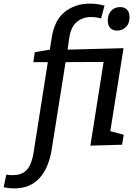

<svg xmlns="http://www.w3.org/2000/svg" viewBox="-133 -800 756 1060"><path d="M-53 240Q-71 240 -86 238Q-101 236 -113 234L-98 164Q-92 165 -83.5 166Q-75 167 -65 167Q-25 167 -1.5 151.5Q22 136 33.5 109.5Q45 83 51 51L131 -457H51L59 -512L142 -526L152 -589Q167 -689 225 -734.5Q283 -780 362 -780Q384 -780 405 -777Q426 -774 444 -769L425 -698Q412 -702 398.5 -704Q385 -706 369 -706Q325 -706 292.5 -680Q260 -654 250 -595L240 -526L549 -534L476 -76L550 -56L541 -1L366 4L439 -458L229 -457L152 28Q135 130 83.5 185Q32 240 -53 240ZM513 -631Q490 -631 476 -645Q462 -659 462 -687Q462 -719 480.5 -740Q499 -761 531 -761Q554 -761 568 -747Q582 -733 582 -705Q582 -669 561.5 -650Q541 -631 513 -631Z"/></svg>

Font: Bitter Medium
Style: Italic
Weight: 500
Italic angle: -9°
Designer: Sol Matas, and Bitter project Authors
Foundry: Sol Matas
Version: Version 2.001